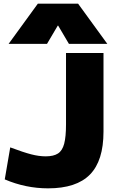

<svg xmlns="http://www.w3.org/2000/svg" viewBox="-20 -1020 640 1050"><path d="M243 10Q120 10 6 -39L36 -214Q108 -187 150.5 -176Q193 -165 230 -165Q273 -165 297 -180.5Q321 -196 331 -234Q341 -272 341 -340V-730H546V-300Q546 -141 472 -65.5Q398 10 243 10ZM27 -780 187 -1000H407L567 -780H357L298 -880H296L237 -780Z"/></svg>

Font: M PLUS 2 Black
Style: Regular
Weight: 900
Designer: Coji Morishita
Foundry: UNDERFOREST DESIGN
Version: Version 1.001